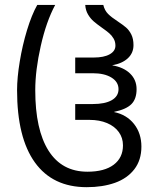

<svg xmlns="http://www.w3.org/2000/svg" viewBox="-20 -745 640 776"><path d="M49 -380.5Q49 -431 59.8 -496.2Q70.5 -561.5 89.2 -623.2Q108 -685 130.5 -725H203Q167 -658 144.8 -559.5Q122.5 -461 122.5 -380.5Q122.5 -221 176.2 -136Q230 -51 333.5 -51Q402 -51 439.5 -79.2Q477 -107.5 477 -157.5Q477 -188 460.2 -211.2Q443.5 -234.5 412.8 -247.5Q382 -260.5 341.5 -260.5H284V-324.5H355Q404.5 -324.5 431.8 -340.2Q459 -356 459 -384.5Q459 -414 430.5 -431.5Q402 -449 355 -449H284V-512.5H359Q400 -512.5 423.2 -525.5Q446.5 -538.5 446.5 -560.5Q446.5 -576.5 439.2 -589Q432 -601.5 421.2 -610.8Q410.5 -620 392 -633Q371.5 -647.5 358.5 -658.8Q345.5 -670 335.8 -686.5Q326 -703 324.5 -725H397.5Q403 -702.5 416.8 -688.8Q430.5 -675 456 -658.5Q477 -644.5 489.5 -633.8Q502 -623 510.8 -605.5Q519.5 -588 519.5 -562.5Q519.5 -531 497 -509.8Q474.5 -488.5 433 -481Q479 -473.5 505.5 -448Q532 -422.5 532 -384.5Q532 -345 511 -324Q490 -303 441.5 -293V-292Q492 -281.5 521.8 -243.8Q551.5 -206 551.5 -152.5Q551.5 -98 523 -61Q494.5 -24 444.8 -6.2Q395 11.5 330.5 11.5Q193 11.5 121 -88.5Q49 -188.5 49 -380.5Z"/></svg>

Font: JuliaMono Light
Style: Regular
Weight: 300
Monospace: yes
Designer: cormullion
Foundry: corm
Version: Version 0.054; ttfautohint (v1.8.4)